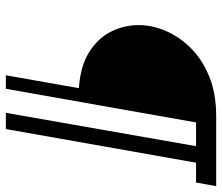

<svg xmlns="http://www.w3.org/2000/svg" viewBox="-70 -670 740 639"><g transform="rotate(90 299.5 -350.0)"><path d="M230 0 273 -243Q199 -248 152.5 -277.5Q106 -307 84.5 -350.5Q63 -394 63 -442Q63 -487 82.5 -532.5Q102 -578 140 -616Q178 -654 234.5 -677Q291 -700 365 -700H599L587 -633H521L409 0H355L466 -633H387L275 0Z"/></g></svg>

Font: Cabin VF Beta
Style: Italic
Weight: 400
Italic angle: -7°
Designer: Pablo Impallari
Foundry: Pablo Impallari. http://www.impallari.com Igino Marini. http://www.ikern.com
Version: Version 2.300